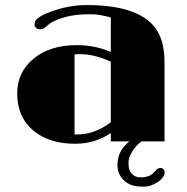

<svg xmlns="http://www.w3.org/2000/svg" viewBox="-20 -550 728 747"><path d="M411.1 -32.2Q348.6 9.3 272.5 9.3Q171.4 9.3 110.4 -41.5Q46.9 -93.8 46.9 -186.5Q46.9 -268.6 109.9 -321.3Q174.3 -374.5 279.3 -374.5Q349.6 -374.5 411.1 -347.7V-481.9Q366.7 -494.6 332.8 -494.6Q298.8 -494.6 275.4 -491.7Q252 -488.8 231 -482.9Q185.5 -470.2 162.1 -448.7Q148.4 -436 137.2 -436Q126 -436 120.1 -441.7Q114.3 -447.3 114.3 -454.1Q114.3 -460.9 116.7 -466.6Q119.1 -472.2 126 -478Q140.6 -490.7 174.8 -503.4Q245.6 -530.3 316.9 -530.3Q533.7 -530.3 593.8 -426.8Q620.1 -380.9 620.1 -306.2V0H530.8Q509.3 15.6 494.6 39.3Q480 63 480 81.3Q480 99.6 482.9 108.9Q485.8 118.2 492.2 125Q505.4 140.1 526.4 140.1Q562 140.1 579.1 120.6Q588.9 109.4 593.5 106.4Q598.1 103.5 605 103.5Q611.8 103.5 616.2 108.9Q620.6 114.3 620.6 121.8Q620.6 129.4 614 139.2Q607.4 148.9 595.7 157.2Q567.9 176.3 537.8 176.3Q507.8 176.3 490.7 169.7Q473.6 163.1 461.9 151.4Q437 127.9 437 92.3Q437 35.2 483.9 0H411.1ZM411.1 -309.6Q349.6 -339.4 288.6 -339.4Q278.8 -339.4 270 -337.9V-27.3Q272.5 -26.9 275.4 -26.9Q278.3 -26.9 281.2 -26.9Q348.1 -26.9 411.1 -74.2Z"/></svg>

Font: Limelight
Style: Regular
Weight: 400
Designer: Nicole Fally
Foundry: Nicole Fally
Version: Version 1.002